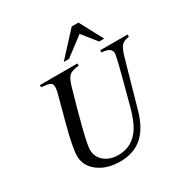

<svg xmlns="http://www.w3.org/2000/svg" viewBox="-201 -1047 1183 1227"><g transform="rotate(-30 390.5 -433.5)"><path d="M780.8 -662.1V-646Q762.7 -642.1 753.7 -639.6Q744.6 -637.2 734.1 -629.6Q723.6 -622.1 719 -615.2Q714.4 -608.4 706.3 -589.4Q698.2 -570.3 692.9 -551.3L676.8 -495.1L595.2 -206.1Q563 -92.3 499.3 -37.1Q435.5 18.1 335.9 18.1Q239.3 18.1 176 -29.5Q112.8 -77.1 112.8 -149.9Q112.8 -210 153.8 -363.8L206.1 -559.1Q212.9 -583 212.9 -604Q212.9 -626.5 198.7 -634Q184.6 -641.6 133.8 -646V-662.1H410.2L411.1 -646Q359.9 -641.1 340.3 -624Q320.8 -606.9 305.2 -554.2Q305.2 -553.2 304 -549.6Q302.7 -545.9 301.5 -541.3Q300.3 -536.6 299.8 -535.2Q204.1 -202.6 204.1 -144Q204.1 -90.8 243.9 -57.4Q283.7 -23.9 347.2 -23.9Q453.1 -23.9 512.2 -119.1Q542.5 -168.5 565.9 -258.8Q574.2 -293 579.1 -308.1Q650.9 -573.7 650.9 -599.1Q650.9 -609.4 646 -618.9Q641.1 -628.4 632.8 -632.8Q619.1 -642.6 579.1 -646V-662.1ZM546.9 -884.8 638.2 -713.9H601.1L517.1 -818.8L378.9 -713.9H339.8L497.1 -884.8Z"/></g></svg>

Font: Accordance
Style: Italic
Weight: 400
Italic angle: -11°
Version: Version 1.2 (build January 31, 2020) Miklal Software Solutio